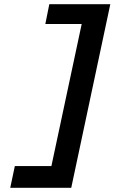

<svg xmlns="http://www.w3.org/2000/svg" viewBox="-20 -672 548 919"><path d="M216 -652H508L321 227H29L51 123H226L371 -557H197Z"/></svg>

Font: GFS Neohellenic Rg
Style: Bold Italic
Weight: 700
Italic angle: -12°
Designer: Designed by Takis Katsoulidis and George D. Matthiopoulos.
Foundry: Designed by Takis Katsoulidis and George D. Matthiopoulos.
Version: Version 1.0